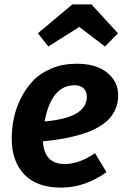

<svg xmlns="http://www.w3.org/2000/svg" viewBox="-20 -835 569 871"><path d="M339.8 -712.9 199.2 -624 151.9 -684.1 308.1 -814.9H395L515.1 -684.1L456.1 -624ZM516.1 -402.8Q516.1 -371.6 505.9 -345.2Q495.6 -318.8 478.3 -299.3Q460.9 -279.8 435.1 -263.7Q409.2 -247.6 380.6 -236.6Q352.1 -225.6 316.4 -216.8Q280.8 -208 247.3 -202.9Q213.9 -197.8 174.8 -193.8Q180.2 -90.8 273.9 -90.8Q338.4 -90.8 411.1 -140.1L462.9 -54.2Q365.7 16.1 256.8 16.1Q147.5 16.1 90.3 -43.5Q33.2 -103 33.2 -206.1Q33.2 -252 42.5 -297.4Q51.8 -342.8 74.2 -388.2Q96.7 -433.6 129.4 -468.3Q162.1 -502.9 213.4 -524.4Q264.6 -545.9 327.1 -545.9Q417 -545.9 466.6 -505.1Q516.1 -464.4 516.1 -402.8ZM182.1 -284.2Q374 -299.8 374 -397Q374 -417.5 360.4 -432.9Q346.7 -448.2 316.9 -448.2Q287.1 -448.2 263.2 -434.3Q239.3 -420.4 223.4 -396Q207.5 -371.6 197.8 -344Q188 -316.4 182.1 -284.2Z"/></svg>

Font: FiraGO SemiBold
Style: Italic
Weight: 600
Italic angle: -8°
Designer: bBox Type GmbH
Foundry: bBox Type GmbH
Version: Version 1.001;PS 001.001;hotconv 1.0.88;makeotf.lib2.5.64775